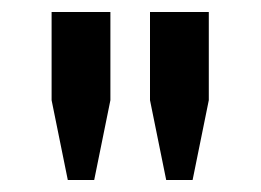

<svg xmlns="http://www.w3.org/2000/svg" viewBox="-20 -706 435 320"><path d="M257 -406 230 -539V-686H328V-539L301 -406ZM93 -406 66 -539V-686H164V-539L137 -406Z"/></svg>

Font: Chivo Medium
Style: Regular
Weight: 500
Designer: Hector Gatti
Foundry: Omnibus-Type
Version: Version 2.002